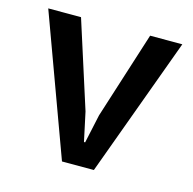

<svg xmlns="http://www.w3.org/2000/svg" viewBox="-77 -550 632 628"><g transform="rotate(15 238.5 -236.0)"><path d="M357 -472H466L293 0H185L12 -472H123L217 -178L238 -80H242L263 -177Z"/></g></svg>

Font: Ek Mukta Medium
Style: Regular
Weight: 500
Designer: Girish Dalvi and Yashodeep Gholap
Foundry: Ek Type
Version: Version 2.538;PS 1.002;hotconv 16.6.51;makeotf.lib2.5.65220;